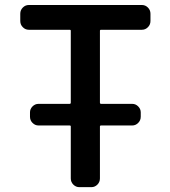

<svg xmlns="http://www.w3.org/2000/svg" viewBox="-20 -774 684 772"><path d="M134.8 -269.5Q121.1 -269.5 110.8 -279.8Q100.6 -290 100.6 -304.7V-322.3Q100.6 -335.9 110.8 -346.2Q121.1 -356.4 134.8 -356.4H259.8Q264.6 -356.4 264.6 -361.3V-650.4Q264.6 -654.3 259.8 -654.3H95.7Q82 -654.3 71.8 -664.6Q61.5 -674.8 61.5 -689.5V-718.8Q61.5 -733.4 71.8 -743.7Q82 -753.9 95.7 -753.9H550.8Q564.5 -753.9 574.7 -743.7Q585 -733.4 585 -718.8V-689.5Q585 -674.8 574.7 -664.6Q564.5 -654.3 550.8 -654.3H386.7Q381.8 -654.3 381.8 -650.4V-361.3Q381.8 -356.4 386.7 -356.4H511.7Q525.4 -356.4 535.6 -346.2Q545.9 -335.9 545.9 -322.3V-304.7Q545.9 -290 535.6 -279.8Q525.4 -269.5 511.7 -269.5H386.7Q381.8 -269.5 381.8 -265.6V-56.6Q381.8 -42 371.6 -31.7Q361.3 -21.5 347.7 -21.5H298.8Q285.2 -21.5 274.9 -31.7Q264.6 -42 264.6 -56.6V-265.6Q264.6 -269.5 259.8 -269.5Z"/></svg>

Font: Gen Jyuu GothicL Medium
Style: Regular
Weight: 500
Designer: [Source Han Sans]
Ryoko NISHIZUKA  (kana & ideographs); Paul D. Hunt (Latin, Greek & Cyrillic); Wenlong ZHANG  (bopomofo
Version: Version 1.002.20150607